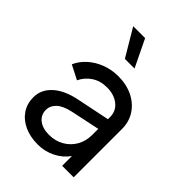

<svg xmlns="http://www.w3.org/2000/svg" viewBox="-232 -905 1026 1026"><g transform="rotate(45 281.5 -392.0)"><path d="M245 12Q186 12 142 -8.5Q98 -29 73.5 -65.5Q49 -102 49 -150Q49 -209 96 -251.5Q143 -294 229 -311L414 -349V-365Q414 -411 379 -438.5Q344 -466 291 -466Q241 -466 204.5 -442Q168 -418 150 -379L70 -420Q86 -457 119 -487Q152 -517 196.5 -534Q241 -551 291 -551Q353 -551 401 -527.5Q449 -504 476.5 -462Q504 -420 504 -365V0H417V-74Q389 -34 343 -11Q297 12 245 12ZM144 -150Q144 -112 173 -89.5Q202 -67 250 -67Q297 -67 334.5 -88.5Q372 -110 393 -147Q414 -184 414 -231V-276L248 -241Q194 -229 169 -205Q144 -181 144 -150ZM323 -641H250L158 -796H248Z"/></g></svg>

Font: Plus Jakarta Text
Style: Regular
Weight: 400
Designer: Gumpita Rahayu
Foundry: Tokotype Studio
Version: Version 1.000